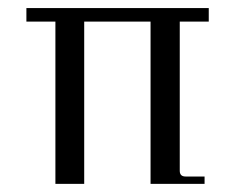

<svg xmlns="http://www.w3.org/2000/svg" viewBox="-20 -452 572 472"><path d="M350.1 0V-398.9H187V0H116.2V-398.9H44.9V-432.1H493.2V-398.9H421.9V-32.2Q421.9 -18.1 436 -18.1H482.9V0Z"/></svg>

Font: Arapey-Regular
Style: Regular
Weight: 400
Designer: Eduardo Rodriguez Tunni
Foundry: Eduardo Rodriguez Tunni
Version: Version 1.002